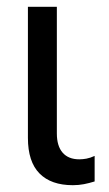

<svg xmlns="http://www.w3.org/2000/svg" viewBox="-20 -534 320 564"><path d="M194 10Q130 10 96 -24.5Q62 -59 62 -129V-514H147V-142Q147 -105 164 -85.5Q181 -66 213 -66Q223 -66 234 -68Q245 -70 258 -76V-1Q242 4 226.5 7Q211 10 194 10Z"/></svg>

Font: TikTok Sans 24pt
Style: Regular
Weight: 400
Version: Version 4.000